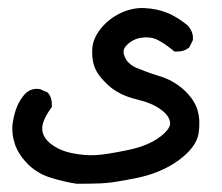

<svg xmlns="http://www.w3.org/2000/svg" viewBox="-20 -277 540 468"><path d="M166.5 170.9Q135.7 166 105.5 156.7Q74.2 147.5 50.3 125.5Q44.4 119.6 39.6 114Q34.7 108.4 30.5 102.3Q26.4 96.2 22.9 89.6Q19.5 83 17.1 76.7Q7.8 49.8 10.7 24.4Q14.2 0.5 21.5 -17.1Q28.8 -34.7 41.5 -48.8H42V-49.3Q57.6 -63.5 78.1 -59.6L79.1 -59.1L80.1 -58.6L93.8 -52.7L95.7 -51.8L97.7 -49.8Q107.4 -37.1 106.4 -19V-16.1L104.5 -13.7Q81.5 18.6 83 38.6Q84.5 58.6 104 73.7Q125.5 90.3 155.3 96.2Q186 102.5 212.4 101.1Q225.6 100.6 245.4 97.4Q265.1 94.2 291 88.9Q341.3 78.6 370.6 56.2Q397 35.6 394.5 21.5Q394 16.1 391.6 11.2Q389.2 6.3 384.5 1Q379.9 -4.4 373 -9.3Q352.1 -25.4 313.5 -34.7Q270.5 -44.9 243.2 -69.8Q234.4 -78.1 227.8 -85.7Q221.2 -93.3 216.6 -101.1Q211.9 -108.9 209.5 -116.2Q203.1 -136.7 205.1 -160.6Q207.5 -185.5 227.1 -209Q245.6 -231.4 273.9 -245.1Q302.7 -258.8 332.5 -257.3Q361.3 -255.9 386.7 -246.1Q395.5 -242.7 403.8 -238Q412.1 -233.4 420.4 -227.8Q428.7 -222.2 437 -215.3L437.5 -214.8L438 -214.4Q451.7 -198.7 450.2 -181.2V-179.2L449.2 -177.2L442.4 -163.6L441.4 -161.6L439.5 -160.2Q426.8 -150.4 408.7 -151.4H405.3L402.8 -153.3Q390.6 -163.6 380.1 -170.4Q369.6 -177.2 361.3 -181.2Q345.2 -188 324.7 -185.1Q304.2 -182.1 289.6 -167.5Q282.7 -160.6 281.5 -154.1Q280.3 -147.5 283.7 -139.6Q287.1 -130.4 293.9 -123.8Q300.8 -117.2 311 -112.3Q322.8 -107.4 336.9 -102.1Q351.1 -96.7 367.7 -91.8Q403.3 -81.1 429.2 -57.1Q455.1 -32.7 461.9 -6.8Q468.8 18.1 463.9 49.3Q458 82.5 414.6 114.3Q372.1 145 311.5 157.2Q296.9 160.2 284.2 162.4Q271.5 164.6 261 166.3Q250.5 168 241.9 168.7Q233.4 169.4 227.1 169.9Q214.8 170.4 200 170.7Q185.1 170.9 168 170.9H167Z"/></svg>

Font: NaikaiFont
Style: Bold
Weight: 700
Version: Version 1.89